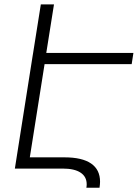

<svg xmlns="http://www.w3.org/2000/svg" viewBox="-20 -770 641 877"><path d="M183.6 -477.1 116.2 -51.3H274.4Q355 -51.3 396 -23.2Q437 4.9 437 60.1Q437 71.3 434.6 87.4H374.5Q376 79.6 376 71.8Q376 37.1 348.1 18.6Q320.3 0 266.1 0H47.9L128.9 -513.7L131.3 -528.3L166.5 -750H226.6L191.4 -528.3H589.4L581.5 -477.1Z"/></svg>

Font: Mardoto Light
Style: Italic
Weight: 300
Italic angle: -12°
Designer: Christian Robertson, Vahan Hovhannisyan
Foundry: Google
Version: Version 1.000